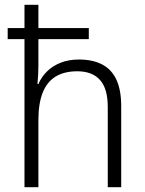

<svg xmlns="http://www.w3.org/2000/svg" viewBox="-20 -780 603 800"><path d="M140 -760V-663H350V-617H140V-507Q140 -486 139 -467.5Q138 -449 136 -430H140Q153 -460 176.5 -483Q200 -506 233.5 -519Q267 -532 309 -532Q366 -532 405.5 -511.5Q445 -491 465 -448Q485 -405 485 -338V0H429V-334Q429 -411 396.5 -447Q364 -483 302 -483Q247 -483 211 -460.5Q175 -438 157.5 -393Q140 -348 140 -280V0H82V-617H12V-663H82V-760Z"/></svg>

Font: Noto Sans Display Light
Style: Regular
Weight: 300
Designer: Monotype Design Team
Foundry: Monotype Imaging Inc.
Version: Version 2.003